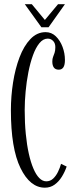

<svg xmlns="http://www.w3.org/2000/svg" viewBox="-20 -860 352 890"><path d="M188 10Q119.5 10 75 -81Q30.5 -172 30.5 -349Q30.5 -413.5 40.5 -477.5Q50.5 -541.5 70.5 -594.2Q90.5 -647 121 -679Q151.5 -711 191.5 -711Q219 -711 239 -691.5Q259 -672 270 -642.5Q281 -613 281 -582Q281 -559 273.8 -548Q266.5 -537 252.5 -537Q237 -537 229.8 -546.8Q222.5 -556.5 222.5 -575Q222.5 -587.5 226 -596.2Q229.5 -605 233 -615.2Q236.5 -625.5 236.5 -641.5Q236.5 -660 226 -670.5Q215.5 -681 201.5 -681Q180 -681 162.8 -660Q145.5 -639 132.8 -603.8Q120 -568.5 111.5 -525Q103 -481.5 98.8 -436Q94.5 -390.5 94.5 -350Q94.5 -290.5 99.5 -239.5Q104.5 -188.5 113.5 -148Q122.5 -107.5 134.8 -78.8Q147 -50 162 -34.8Q177 -19.5 194.5 -19.5Q213 -19.5 226.5 -32.2Q240 -45 249 -63.8Q258 -82.5 263 -100.5L289 -88Q280.5 -63 266.5 -40.5Q252.5 -18 233 -4Q213.5 10 188 10ZM172 -733.5 95 -840.5H127.5L188 -767.5L249 -840.5H281L205 -733.5Z"/></svg>

Font: Imbue 24pt Light
Style: Regular
Weight: 300
Designer: Tyler Finck
Foundry: Etcetera Type Company
Version: Version 1.102